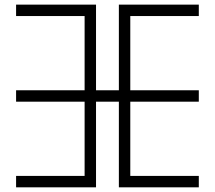

<svg xmlns="http://www.w3.org/2000/svg" viewBox="-20 -801 919 821"><path d="M390.6 -366.2V0H48.8V-48.8H341.8V-366.2H48.8V-415H341.8V-732.4H48.8V-781.2H390.6V-415H488.3V-781.2H830.1V-732.4H537.1V-415H830.1V-366.2H537.1V-48.8H830.1V0H488.3V-366.2Z"/></svg>

Font: Auseklis
Style: Regular
Weight: 400
Designer: GGBotNet
Foundry: GGBotNet
Version: 1.00